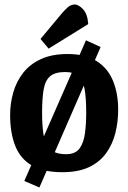

<svg xmlns="http://www.w3.org/2000/svg" viewBox="-20 -751 570 853"><path d="M155 82 88 53 362 -572 427 -542ZM257 14Q172 14 121 -16Q70 -46 47.5 -103.5Q25 -161 25 -240Q25 -292 39 -340.5Q53 -389 83 -427.5Q113 -466 162 -488.5Q211 -511 280 -511Q360 -511 409.5 -479.5Q459 -448 482 -392Q505 -336 505 -263Q505 -210 492.5 -160Q480 -110 451.5 -70.5Q423 -31 375.5 -8.5Q328 14 257 14ZM274 -66Q315 -66 333.5 -91.5Q352 -117 357.5 -159Q363 -201 363 -250Q363 -315 356 -354.5Q349 -394 329 -412.5Q309 -431 269 -431Q225 -431 203 -412.5Q181 -394 174 -354Q167 -314 167 -250Q167 -190 174 -149Q181 -108 204 -87Q227 -66 274 -66ZM196 -535 160 -578 256 -693Q268 -707 281 -718.5Q294 -730 310 -731Q328 -732 348.5 -710.5Q369 -689 372 -644Z"/></svg>

Font: Faustina Light
Style: Bold
Weight: 700
Version: Version 1.200